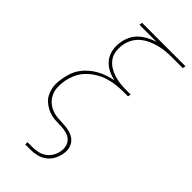

<svg xmlns="http://www.w3.org/2000/svg" viewBox="-291 -801 1082 1082"><g transform="rotate(45 250.0 -260.0)"><path d="M161 215V197H205Q226 197 247.5 191.5Q269 186 287 172.5Q305 159 316 139Q327 119 330 99Q334 78 328.5 58Q323 38 309 25Q295 12 275.5 6.5Q256 1 235 0Q214 -1 193 -1.5Q172 -2 152.5 -7Q133 -12 115.5 -21.5Q98 -31 83.5 -44Q69 -57 60 -74Q51 -91 46 -110.5Q41 -130 41.5 -151Q42 -172 46 -193Q50 -218 58.5 -243Q67 -268 82.5 -290Q98 -312 118.5 -330Q139 -348 162.5 -361Q186 -374 211 -382.5Q236 -391 261 -396Q231 -402 203.5 -416.5Q176 -431 158 -454.5Q140 -478 134 -509Q128 -540 134 -573Q138 -598 150 -622.5Q162 -647 182 -665.5Q202 -684 226 -696.5Q250 -709 275 -717H139L142 -735H488L485 -717H401Q376 -717 351 -715Q326 -713 300.5 -706.5Q275 -700 250 -689Q225 -678 204 -660.5Q183 -643 170 -619Q157 -595 153 -570Q149 -544 152 -518.5Q155 -493 168.5 -473Q182 -453 202.5 -439.5Q223 -426 246.5 -418Q270 -410 295.5 -407Q321 -404 347 -404H382L379 -386H344Q315 -386 284 -382.5Q253 -379 223.5 -369.5Q194 -360 166.5 -343Q139 -326 117 -302.5Q95 -279 82.5 -249.5Q70 -220 65 -191Q61 -165 62 -140.5Q63 -116 73 -94.5Q83 -73 100 -57Q117 -41 139 -32Q161 -23 185.5 -21Q210 -19 235 -18Q260 -17 283.5 -10.5Q307 -4 324 11Q341 26 348 49.5Q355 73 350 98Q346 123 334 146.5Q322 170 301 186Q280 202 255 208.5Q230 215 205 215Z"/></g></svg>

Font: Iosevka Curly Slab Thin
Style: Italic
Weight: 100
Italic angle: -9°
Monospace: yes
Designer: Belleve Invis
Foundry: Belleve Invis
Version: Version 22.1.2; ttfautohint (v1.8.4)